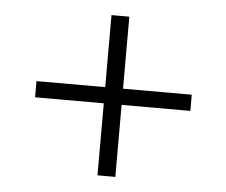

<svg xmlns="http://www.w3.org/2000/svg" viewBox="-42 -595 683 579"><g transform="rotate(5 300.0 -305.5)"><path d="M273 -63V-281H65V-330H273V-548H327V-330H535V-281H327V-63Z"/></g></svg>

Font: IBM Plex Sans KR Light
Style: Regular
Weight: 300
Designer: Mike Abbink; Paul van der Laan; Pieter van Rosmalen; Wujin Sim; Chorong Kim; Dohee Lee;
Foundry: Sandoll Inc.
Version: Version 1.001